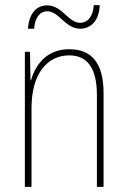

<svg xmlns="http://www.w3.org/2000/svg" viewBox="-20 -729 498 749"><path d="M89 -617H113C117 -667 140 -685 164 -685C211 -685 234 -617 293 -617C333 -617 367 -647 369 -709H346C342 -661 320 -640 293 -640C246 -640 223 -708 164 -708C125 -708 94 -681 89 -617ZM250 -537C161 -537 118 -475 101 -416H99L97 -527H77V0H103V-308C103 -445 167 -513 250 -513C317 -513 358 -468 358 -359V0H384V-366C384 -485 336 -537 250 -537Z"/></svg>

Font: Noto Sans Arabic UI Cn Th
Style: Regular
Weight: 100
Width: 3
Designer: Monotype Design Team, Nadine Chahine and Nizar Qandah
Foundry: Monotype Imaging Inc.
Version: Version 2.010